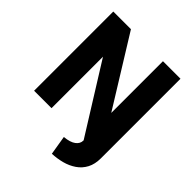

<svg xmlns="http://www.w3.org/2000/svg" viewBox="-241 -850 1200 1200"><g transform="rotate(45 358.5 -250.0)"><path d="M656 -700V0H500L216 -455V0H62V-700H218L501 -243V-700ZM500 -107H656V3Q656 55 636.5 92Q617 129 582.5 152.5Q548 176 506 187Q464 198 419 200L398 73Q450 68 475 49Q500 30 500 3Z"/></g></svg>

Font: Albert Sans ExtraBold
Style: Regular
Weight: 800
Designer: Andreas Rasmussen
Foundry: a.Foundry
Version: Version 1.025